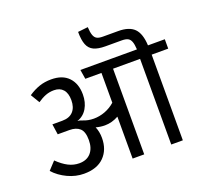

<svg xmlns="http://www.w3.org/2000/svg" viewBox="-155 -1127 1384 1308"><g transform="rotate(-20 537.0 -473.0)"><path d="M1074 -621H954V0H870V-621H674V0H590V-304Q542 -277 491 -277Q459 -277 426 -286Q442 -249 442 -204Q442 -119 391 -67.5Q340 -16 245 -16Q185 -16 127.5 -43Q70 -70 30 -114L83 -171Q123 -132 160.5 -113Q198 -94 239 -94Q293 -94 323 -128Q353 -162 353 -221Q353 -282 326.5 -306Q300 -330 252 -330H167L156 -406H228Q280 -406 307 -435.5Q334 -465 334 -517Q334 -568 310.5 -594.5Q287 -621 245 -621Q212 -621 183.5 -610Q155 -599 125 -578L86 -643Q126 -670 165.5 -683.5Q205 -697 252 -697Q334 -697 377.5 -651Q421 -605 421 -527Q421 -470 396 -427.5Q371 -385 324 -369Q340 -369 358 -361Q394 -346 435 -346Q477 -346 517 -361Q557 -376 590 -405V-621H473L462 -689H872Q870 -727 862 -747Q854 -767 838.5 -774.5Q823 -782 795 -782H678Q625 -782 594 -796.5Q563 -811 549.5 -845Q536 -879 536 -938L609 -946Q611 -907 618.5 -886.5Q626 -866 641 -858Q656 -850 684 -850H795Q874 -850 911 -812.5Q948 -775 952 -689H1074Z"/></g></svg>

Font: Fira GO
Style: Regular
Weight: 400
Designer: Carrois Corporate
Foundry: Carrois Corporate GbR
Version: Version 0.300